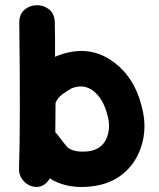

<svg xmlns="http://www.w3.org/2000/svg" viewBox="-20 -738 628 757"><path d="M123 -1Q155 0 177 -35L189 -27Q254 7 339 -3Q405 -10 452 -43Q499 -76 524 -128Q567 -218 538 -321Q510 -432 430 -492Q384 -527 330 -535Q275 -543 211 -520L197 -514Q197 -536 197 -585Q196 -634 196 -650Q195 -684 173.5 -701Q152 -718 124.5 -717.5Q97 -717 76.5 -699.5Q56 -682 56 -648Q61 -250 55 -73Q54 -45 74 -23.5Q94 -2 123 -1ZM325 -141Q281 -137 255 -151Q248 -154 236 -169L219 -191Q208 -206 198 -217Q199 -265 199 -333L200 -334Q206 -350 224 -365Q256 -387 263 -390Q309 -408 346 -381Q387 -350 403 -286Q419 -233 398 -188Q378 -147 325 -141Z"/></svg>

Font: Balsamiq Sans
Style: Bold
Weight: 700
Designer: Michael Angeles
Foundry: Balsamiq SRL
Version: Version 1.020; ttfautohint (v1.8.4.7-5d5b);gftools[0.9.26]